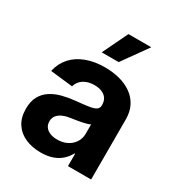

<svg xmlns="http://www.w3.org/2000/svg" viewBox="-180 -874 932 1003"><g transform="rotate(30 285.5 -372.5)"><path d="M212.9 9.8Q161.1 9.8 120.4 -8.1Q79.6 -25.9 56.2 -61.5Q32.7 -97.2 32.7 -150.4Q32.7 -195.3 49.3 -225.3Q65.9 -255.4 94.5 -273.9Q123 -292.5 159.9 -302Q196.8 -311.5 236.8 -315.4Q284.2 -319.8 313 -324.2Q341.8 -328.6 354.7 -337.4Q367.7 -346.2 367.7 -363.3V-366.2Q367.7 -388.2 357.7 -403.6Q347.7 -418.9 328.6 -427.5Q309.6 -436 282.7 -436Q254.9 -436 234.1 -427.5Q213.4 -418.9 200.7 -404.5Q188 -390.1 183.1 -371.6L48.3 -386.7Q59.1 -436 90.3 -471.2Q121.6 -506.3 170.9 -525.1Q220.2 -543.9 284.2 -543.9Q331.1 -543.9 372.6 -533Q414.1 -522 445.6 -499.5Q477.1 -477.1 494.9 -442.9Q512.7 -408.7 512.7 -361.3V0H373V-74.7H369.6Q356 -49.3 334.7 -30.3Q313.5 -11.2 283.2 -0.7Q252.9 9.8 212.9 9.8ZM253.4 -91.8Q288.1 -91.8 314 -105.2Q339.8 -118.7 354.2 -141.6Q368.7 -164.6 368.7 -192.9V-249.5Q362.3 -245.6 350.1 -241.9Q337.9 -238.3 322.8 -235.1Q307.6 -231.9 291.7 -229.5Q275.9 -227.1 261.7 -225.1Q235.8 -221.7 215.6 -213.1Q195.3 -204.6 183.6 -190.2Q171.9 -175.8 171.9 -154.3Q171.9 -134.3 182.4 -120.4Q192.9 -106.4 211.2 -99.1Q229.5 -91.8 253.4 -91.8ZM228.5 -603 301.8 -755.4H439.5L330.6 -603Z"/></g></svg>

Font: Inter 20pt
Style: Bold
Weight: 700
Version: Version 4.001;git-66647c0bb